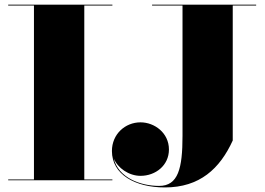

<svg xmlns="http://www.w3.org/2000/svg" viewBox="-20 -770 1130 820"><path d="M15 -3.5V0H460V-3.5H340V-746.5H460V-750H15V-746.5H125V-3.5ZM629.5 -750V-746.5H759.5V-190C759.5 -50.5 741 24 659.5 24C579 24 485 -11.5 465.5 -94C482.5 -52 531 -19 580 -19C644.5 -19 701.5 -63.5 701.5 -131.5C701.5 -202.5 640 -247.5 580 -247.5C514.5 -247.5 458 -197 458 -125C458 -25 557 30.5 684 30.5C833 30.5 919 -49.5 974 -170V-746.5H1074V-750Z"/></svg>

Font: Bodoni* 48pt Fatface
Style: Regular
Weight: 900
Version: Version 2.3